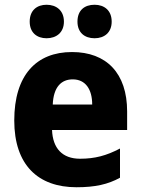

<svg xmlns="http://www.w3.org/2000/svg" viewBox="-20 -844 593 808"><path d="M105 -753C105 -706 136 -683 176 -683C217 -683 249 -707 249 -753C249 -800 217 -824 176 -824C136 -824 105 -801 105 -753ZM306 -753C306 -707 336 -683 378 -683C419 -683 450 -707 450 -753C450 -800 419 -824 378 -824C336 -824 306 -801 306 -753ZM283 -625C133 -625 40 -528 40 -337C40 -150 140 -56 302 -56C380 -56 434 -68 485 -96V-219C428 -189 379 -176 317 -176C242 -176 202 -220 199 -297H515V-375C515 -536 428 -625 283 -625ZM286 -510C340 -510 368 -468 368 -404H202C205 -479 239 -510 286 -510Z"/></svg>

Font: Noto Sans Malayalam UI SemiCondensed ExtraBold
Style: Regular
Weight: 800
Width: 4
Designer: Jelle Bosma - Monotype Design Team
Foundry: Monotype Imaging Inc.
Version: Version 2.104